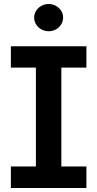

<svg xmlns="http://www.w3.org/2000/svg" viewBox="-20 -938 485 958"><path d="M34.2 -707H411.1V-600.6H286.1V-107.4H411.1V0H34.2V-107.4H159.2V-600.6H34.2ZM150.4 -850.6Q150.4 -868.7 160.2 -884.3Q169.9 -899.9 186.8 -908.9Q203.6 -918 222.7 -918Q242.2 -918 258.8 -908.9Q275.4 -899.9 285.2 -884.3Q294.9 -868.7 294.9 -850.6Q294.9 -832 285.2 -816.2Q275.4 -800.3 258.8 -791.3Q242.2 -782.2 222.7 -782.2Q203.6 -782.2 186.8 -791.3Q169.9 -800.3 160.2 -816.2Q150.4 -832 150.4 -850.6Z"/></svg>

Font: Pretendard GOV SemiBold
Style: Regular
Weight: 600
Designer: Base glyphs from Inter by Rasmus Andersson; Hangeul glyphs from Noto Sans CJK(Source Han Sans) by Jang Soo-young and Kan
Foundry: Kil Hyung-jin
Version: Version 1.309